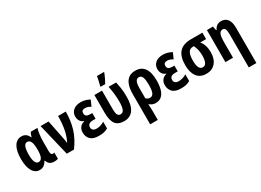

<svg xmlns="http://www.w3.org/2000/svg" viewBox="-25 -1684 3861 2836"><g transform="rotate(-30 1906.0 -265.5)"><path d="M199.2 9.8Q122.1 9.8 79.1 -63.7Q36.1 -137.2 36.1 -271Q36.1 -408.2 81.5 -482.7Q127 -557.1 207 -557.1Q251.5 -557.1 281 -535.4Q310.5 -513.7 329.1 -471.2H334Q346.2 -521.5 363.8 -546.9H477.1Q464.4 -503.4 456.8 -446.5Q449.2 -389.6 449.2 -334V-166Q449.2 -102.1 483.9 -102.1Q499 -102.1 511.2 -106.9V-2Q505.9 2.4 485.8 6.1Q465.8 9.8 455.1 9.8Q402.3 9.8 373.8 -9.5Q345.2 -28.8 330.1 -73.2H321.8Q279.3 9.8 199.2 9.8ZM242.2 -100.1Q281.2 -100.1 300 -140.6Q318.8 -181.2 318.8 -265.1V-272Q318.8 -361.3 299.8 -402.6Q280.8 -443.8 240.2 -443.8Q203.1 -443.8 185.5 -398.9Q168 -354 168 -270Q168 -100.1 242.2 -100.1Z M530.8 -546.9H667L731 -228Q736.3 -202.6 739.7 -180.7Q743.2 -158.7 745.1 -139.2H749Q793.5 -229.5 811.3 -329.8Q829.1 -430.2 829.1 -546.9H960Q960 -386.7 918.9 -256.1Q877.9 -125.5 784.7 0H662.1Z M1288.6 -332V-233.9H1245.6Q1194.8 -233.9 1173.8 -215.6Q1152.8 -197.3 1152.8 -164.1Q1152.8 -132.8 1173.6 -116.5Q1194.3 -100.1 1231.9 -100.1Q1263.7 -100.1 1298.3 -110.4Q1333 -120.6 1363.8 -140.1V-25.9Q1328.6 -5.9 1292.5 2Q1256.3 9.8 1209 9.8Q1109.9 9.8 1065.4 -35.4Q1021 -80.6 1021 -152.8Q1021 -204.1 1048.6 -239.7Q1076.2 -275.4 1125 -285.2V-290Q1085.9 -302.7 1064.9 -335Q1043.9 -367.2 1043.9 -412.1Q1043.9 -477.5 1091.3 -517.3Q1138.7 -557.1 1216.8 -557.1Q1254.9 -557.1 1291.7 -547.9Q1328.6 -538.6 1368.7 -516.1L1324.7 -417Q1275.9 -449.2 1231 -449.2Q1169.9 -449.2 1169.9 -397.9Q1169.9 -362.3 1190.2 -347.2Q1210.4 -332 1253.9 -332Z M1640.6 8.8Q1538.6 7.8 1494.1 -51.3Q1449.7 -110.4 1448.7 -244.1V-546.9H1578.6V-230Q1578.6 -168 1592.5 -137Q1606.4 -106 1643.6 -106Q1683.6 -106 1701.7 -148.4Q1719.7 -190.9 1719.7 -286.1Q1719.7 -408.2 1690.4 -546.9H1819.3Q1831.1 -493.7 1837.6 -452.1Q1844.2 -410.6 1846.9 -371.8Q1849.6 -333 1849.6 -287.1Q1849.6 -139.2 1795.7 -65.2Q1741.7 8.8 1640.6 8.8ZM1588.4 -606V-620.1Q1591.3 -630.4 1596.4 -651.1Q1601.6 -671.9 1606.9 -695.8Q1612.3 -719.7 1616.5 -740.2Q1620.6 -760.7 1621.6 -771H1740.7V-758.8Q1725.6 -723.1 1707.3 -682.9Q1689 -642.6 1667.5 -606Z M2353.5 -272.9Q2353.5 -191.9 2336.2 -127.9Q2318.8 -64 2279.8 -27.1Q2240.7 9.8 2175.8 9.8Q2144.5 9.8 2119.9 -1Q2095.2 -11.7 2076.7 -28.8H2070.8Q2073.7 7.8 2074.7 42Q2075.7 76.2 2075.7 104V240.2H1945.8V-273.9Q1945.8 -358.4 1965.8 -422.1Q1985.8 -485.8 2030.8 -521.5Q2075.7 -557.1 2150.4 -557.1Q2249 -557.1 2301.3 -485.8Q2353.5 -414.6 2353.5 -272.9ZM2148.4 -446.8Q2111.8 -446.8 2093.8 -412.6Q2075.7 -378.4 2075.7 -301.8V-129.9Q2102.5 -100.1 2142.6 -100.1Q2182.6 -100.1 2201.7 -139.6Q2220.7 -179.2 2220.7 -272.9Q2220.7 -368.2 2203.4 -407.5Q2186 -446.8 2148.4 -446.8Z M2689.5 -332V-233.9H2646.5Q2595.7 -233.9 2574.7 -215.6Q2553.7 -197.3 2553.7 -164.1Q2553.7 -132.8 2574.5 -116.5Q2595.2 -100.1 2632.8 -100.1Q2664.6 -100.1 2699.2 -110.4Q2733.9 -120.6 2764.6 -140.1V-25.9Q2729.5 -5.9 2693.4 2Q2657.2 9.8 2609.9 9.8Q2510.7 9.8 2466.3 -35.4Q2421.9 -80.6 2421.9 -152.8Q2421.9 -204.1 2449.5 -239.7Q2477.1 -275.4 2525.9 -285.2V-290Q2486.8 -302.7 2465.8 -335Q2444.8 -367.2 2444.8 -412.1Q2444.8 -477.5 2492.2 -517.3Q2539.6 -557.1 2617.7 -557.1Q2655.8 -557.1 2692.6 -547.9Q2729.5 -538.6 2769.5 -516.1L2725.6 -417Q2676.8 -449.2 2631.8 -449.2Q2570.8 -449.2 2570.8 -397.9Q2570.8 -362.3 2591.1 -347.2Q2611.3 -332 2654.8 -332Z M3254.4 -236.8Q3254.4 -122.1 3197 -56.2Q3139.6 9.8 3041.5 9.8Q2938 9.8 2884.3 -60.5Q2830.6 -130.9 2830.6 -255.9Q2830.6 -403.8 2895.5 -475.3Q2960.4 -546.9 3094.2 -546.9H3290.5V-437H3190.4Q3254.4 -361.3 3254.4 -236.8ZM2962.4 -256.8Q2962.4 -175.3 2983.2 -137.7Q3003.9 -100.1 3042.5 -100.1Q3121.6 -100.1 3121.6 -257.8Q3121.6 -305.7 3112.1 -349.6Q3102.5 -393.6 3081.5 -437H3066.4Q3011.7 -437 2987.1 -393.6Q2962.4 -350.1 2962.4 -256.8Z M3613.3 -557.1Q3682.6 -557.1 3720 -507.1Q3757.3 -457 3757.3 -361.8V240.2H3627.4V-324.2Q3627.4 -381.8 3615.5 -410.9Q3603.5 -439.9 3574.7 -439.9Q3532.7 -439.9 3515.1 -400.4Q3497.6 -360.8 3497.6 -263.2V0H3367.7V-546.9H3470.7L3484.4 -477.1H3492.7Q3529.8 -557.1 3613.3 -557.1Z"/></g></svg>

Font: Open Sans Condensed
Style: Bold
Weight: 700
Width: 3
Designer: Monotype Design Team
Foundry: Monotype Imaging Inc.
Version: Version 3.003; ttfautohint (v1.8.4)